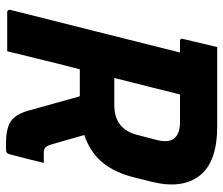

<svg xmlns="http://www.w3.org/2000/svg" viewBox="-72 -668 744 640"><g transform="rotate(90 300.0 -348.0)"><path d="M151 0H22Q11 0 13 -11Q50 -159 84.5 -295Q119 -431 155 -576H118Q106 -576 110 -587Q117 -616 123.5 -644Q130 -672 137 -700H401Q520 -700 565.5 -641.5Q611 -583 586 -482L572 -426Q556 -359 521.5 -317.5Q487 -276 430 -257Q438 -230 445.5 -203Q453 -176 461 -149Q466 -132 472 -127Q478 -122 490 -122H523Q516 -94 509 -65Q502 -36 494 -7Q491 4 480 4H459Q408 4 384.5 -12Q361 -28 349 -70Q337 -113 325 -156Q313 -199 301 -242H211Q202 -208 193 -172Q184 -136 175 -98Q168 -71 162 -46.5Q156 -22 151 0ZM270 -476Q262 -445 254.5 -415.5Q247 -386 240 -357H330Q411 -357 430 -435L446 -496Q458 -542 438 -560Q423 -576 386 -576H295Q288 -550 282 -525Q276 -500 270 -476Z"/></g></svg>

Font: Recursive Sn Lnr St
Style: Bold Italic
Weight: 700
Italic angle: -15°
Version: Version 1.079;hotconv 1.0.112;makeotfexe 2.5.65598; ttfautoh